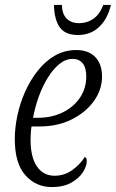

<svg xmlns="http://www.w3.org/2000/svg" viewBox="-20 -749 470 779"><path d="M190 10Q126 10 83 -38Q40 -86 40 -185Q40 -230 50.5 -280Q61 -330 82 -377Q103 -424 133.5 -462.5Q164 -501 203 -523.5Q242 -546 290 -546Q339 -546 366.5 -517.5Q394 -489 394 -439Q394 -385 361 -339Q328 -293 271 -264.5Q214 -236 142 -236H108Q106 -225 105 -209Q104 -193 104 -182Q104 -111 130 -73.5Q156 -36 201 -36Q242 -36 274 -59.5Q306 -83 324 -112Q332 -110 332 -95Q332 -75 316.5 -50.5Q301 -26 269.5 -8Q238 10 190 10ZM133 -271Q189 -271 233.5 -292.5Q278 -314 304 -352Q330 -390 330 -439Q330 -474 315.5 -492Q301 -510 275 -510Q246 -510 220.5 -489Q195 -468 173.5 -433Q152 -398 137 -356Q122 -314 114 -271ZM296 -607Q244 -607 222 -639Q200 -671 199 -729H231Q232 -692 250.5 -673.5Q269 -655 301 -655Q333 -655 358.5 -672.5Q384 -690 399 -729H430Q417 -673 382.5 -640Q348 -607 296 -607Z"/></svg>

Font: Noto Serif Condensed Light
Style: Italic
Weight: 300
Width: 3
Italic angle: -12°
Designer: Monotype Design Team
Foundry: Monotype Imaging Inc.
Version: Version 2.014; ttfautohint (v1.8.4.7-5d5b)